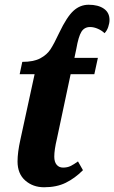

<svg xmlns="http://www.w3.org/2000/svg" viewBox="-20 -780 482 810"><path d="M54 -99Q54 -137 66 -191L126 -467H63L74 -519Q122 -519 150 -534Q178 -549 193 -572Q208 -595 230 -642Q262 -709 290 -734.5Q318 -760 354 -760Q394 -760 418 -743.5Q442 -727 442 -696Q442 -682 436.5 -666Q431 -650 421 -640Q410 -651 393 -658.5Q376 -666 360 -666Q336 -666 323.5 -646Q311 -626 302 -574L294 -536H393L378 -467H278L220 -194Q209 -148 209 -119Q209 -97 219 -85Q229 -73 246 -73Q264 -73 277.5 -79.5Q291 -86 309 -99L330 -62Q296 -28 257.5 -9Q219 10 166 10Q119 10 86.5 -18.5Q54 -47 54 -99Z"/></svg>

Font: Noto Serif CondExtraBold
Style: Italic
Weight: 800
Width: 3
Italic angle: -12°
Designer: Monotype Design Team
Foundry: Monotype Imaging Inc.
Version: Version 1.001